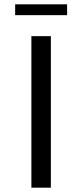

<svg xmlns="http://www.w3.org/2000/svg" viewBox="-20 -867 380 887"><path d="M50 -847H290V-797H50ZM125 0V-700H215V0Z"/></svg>

Font: Turret Road
Style: Bold
Weight: 700
Designer: Noponies
Foundry: Noponies
Version: Version 1.001; ttfautohint (v1.8)